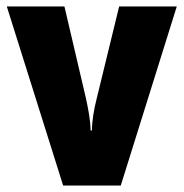

<svg xmlns="http://www.w3.org/2000/svg" viewBox="-20 -639 567 593"><path d="M175 -66H353L526 -619H348L278 -332C270 -300 264 -266 264 -236H260C259 -271 252 -304 246 -333L179 -619H1Z"/></svg>

Font: Noto Sans Malayalam UI Condensed Black
Style: Regular
Weight: 900
Width: 3
Designer: Jelle Bosma - Monotype Design Team
Foundry: Monotype Imaging Inc.
Version: Version 2.104